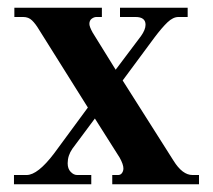

<svg xmlns="http://www.w3.org/2000/svg" viewBox="-20 -476 550 496"><path d="M464.8 -456.1V-432.1H440.9Q427.2 -432.1 412.8 -418.5Q398.4 -404.8 378.9 -378.9L296.9 -268.1L428.2 -61Q451.2 -23.9 477.1 -23.9H494.1V0H270V-23.9H285.2Q291.5 -23.9 295.2 -29.1Q298.8 -34.2 298.8 -41Q298.8 -51.3 289.1 -68.8L225.1 -169.9L167 -91.8Q154.8 -74.2 154.8 -54.2Q154.8 -40 162.6 -32Q170.4 -23.9 179.2 -23.9H215.8V0H16.1V-23.9H48.8Q77.6 -23.9 120.1 -80.1L207 -198.2L81.1 -398.9Q71.8 -414.6 62.7 -423.3Q53.7 -432.1 40 -432.1H17.1V-456.1H243.2V-432.1H229Q223.1 -432.1 217 -427.7Q210.9 -423.3 210.9 -414.1Q210.9 -407.2 219.2 -392.1L278.8 -295.9L344.2 -382.8Q356 -399.4 356 -412.1Q356 -432.1 330.1 -432.1H290V-456.1Z"/></svg>

Font: Flanker Steampunk
Style: Bold
Weight: 700
Designer: Alexey Kryukov, Leonardo Di Lena
Foundry: Alexey Kryukov, Leonardo Di Lena
Version: 1.210